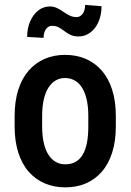

<svg xmlns="http://www.w3.org/2000/svg" viewBox="-20 -765 540 794"><path d="M40.5 -242.7V-285.2Q40.5 -346.7 55.7 -394Q70.8 -441.4 98.9 -473.4Q127 -505.4 165 -521.7Q203.1 -538.1 249 -538.1Q295.9 -538.1 334.2 -521.7Q372.6 -505.4 400.6 -473.4Q428.7 -441.4 443.8 -394Q459 -346.7 459 -285.2V-242.7Q459 -181.2 443.8 -133.8Q428.7 -86.4 400.6 -54.4Q372.6 -22.5 334.5 -6.3Q296.4 9.8 250 9.8Q204.1 9.8 165.8 -6.3Q127.4 -22.5 99.1 -54.4Q70.8 -86.4 55.7 -133.8Q40.5 -181.2 40.5 -242.7ZM154.3 -285.2V-242.7Q154.3 -203.1 161.1 -173.6Q168 -144 180.7 -124.5Q193.4 -105 210.9 -95.2Q228.5 -85.4 250 -85.4Q273.9 -85.4 291.7 -95.2Q309.6 -105 321.5 -124.5Q333.5 -144 339.4 -173.6Q345.2 -203.1 345.2 -242.7V-285.2Q345.2 -324.2 338.4 -353.8Q331.5 -383.3 318.8 -403.1Q306.2 -422.9 288.3 -432.6Q270.5 -442.4 249 -442.4Q228 -442.4 210.7 -432.6Q193.4 -422.9 180.7 -403.1Q168 -383.3 161.1 -353.8Q154.3 -324.2 154.3 -285.2ZM332 -744.6 399.9 -739.3Q399.9 -703.6 387.5 -675Q375 -646.5 353.5 -630.4Q332 -614.3 305.2 -614.3Q285.6 -614.3 271.7 -620.8Q257.8 -627.4 246.6 -636.2Q235.4 -645 223.4 -651.6Q211.4 -658.2 194.8 -658.2Q180.2 -658.2 170.2 -644.5Q160.2 -630.9 160.2 -608.4L92.3 -612.3Q92.3 -647.9 104.5 -676.3Q116.7 -704.6 137.9 -721.4Q159.2 -738.3 186 -738.3Q202.1 -738.3 215.8 -731.7Q229.5 -725.1 241.9 -716.3Q254.4 -707.5 267.8 -700.9Q281.2 -694.3 296.4 -694.3Q311.5 -694.3 321.8 -708Q332 -721.7 332 -744.6Z"/></svg>

Font: Roboto Condensed Medium
Style: Regular
Weight: 500
Designer: Christian Robertson
Foundry: Google
Version: Version 3.0